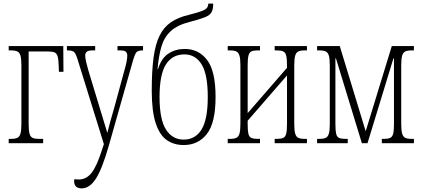

<svg xmlns="http://www.w3.org/2000/svg" viewBox="-20 -790 2331 1059"><path d="M28 0V-24H41Q64 -24 76 -30Q88 -36 93 -53.5Q98 -71 98 -107V-429Q98 -465 93 -482.5Q88 -500 76 -506Q64 -512 41 -512H28V-536H329L330 -394H305L304 -424Q303 -461 298 -478.5Q293 -496 280.5 -501Q268 -506 246 -506H138V-106Q138 -70 143 -52.5Q148 -35 160 -29.5Q172 -24 194 -24H218V0Z M430 249Q411 249 400 239.5Q389 230 389 210Q389 203 390 198Q395 199 401 199.5Q407 200 415 200Q456 200 485 163.5Q514 127 543 35L553 5L408 -462Q399 -492 389.5 -502Q380 -512 353 -512H349V-536H505V-512H489Q466 -512 458 -504Q450 -496 450 -484Q450 -469 455.5 -447Q461 -425 467 -403L527 -205Q540 -162 551 -126Q562 -90 572 -57Q580 -89 589.5 -124Q599 -159 611 -199L667 -405Q673 -425 677.5 -446.5Q682 -468 682 -484Q682 -497 674.5 -504.5Q667 -512 644 -512H628V-536H769V-512H767Q740 -512 731.5 -500.5Q723 -489 714 -458L580 14Q544 140 509.5 194.5Q475 249 430 249Z M993 10Q940 10 900.5 -17Q861 -44 839 -110Q817 -176 817 -291Q817 -399 827 -472.5Q837 -546 860 -593Q883 -640 922.5 -667Q962 -694 1021 -708Q1069 -720 1091.5 -728.5Q1114 -737 1121 -746Q1128 -755 1129 -770H1156Q1156 -740 1147 -723Q1138 -706 1110.5 -695Q1083 -684 1026 -669Q958 -652 921.5 -618Q885 -584 870 -532Q855 -480 849 -408H851Q870 -469 909 -494.5Q948 -520 999 -520Q1076 -520 1122.5 -459Q1169 -398 1169 -255Q1169 -112 1121 -51Q1073 10 993 10ZM993 -20Q1057 -20 1091.5 -75.5Q1126 -131 1126 -255Q1126 -380 1092 -435Q1058 -490 997 -490Q931 -490 895.5 -435Q860 -380 860 -255Q860 -131 895.5 -75.5Q931 -20 993 -20Z M1236 0V-24H1249Q1272 -24 1284 -30Q1296 -36 1301 -53.5Q1306 -71 1306 -107V-429Q1306 -465 1301 -482.5Q1296 -500 1284 -506Q1272 -512 1249 -512H1236V-536H1414V-512H1401Q1378 -512 1366.5 -506.5Q1355 -501 1350.5 -483.5Q1346 -466 1346 -430V-166L1563 -416V-430Q1563 -466 1558.5 -483.5Q1554 -501 1542 -506.5Q1530 -512 1508 -512H1495V-536H1673V-512H1660Q1637 -512 1625 -506Q1613 -500 1608 -482.5Q1603 -465 1603 -429V-107Q1603 -71 1608 -53.5Q1613 -36 1625 -30Q1637 -24 1660 -24H1673V0H1495V-24H1508Q1530 -24 1542 -29.5Q1554 -35 1558.5 -52.5Q1563 -70 1563 -106V-374L1346 -124V-106Q1346 -70 1350 -52.5Q1354 -35 1366 -29.5Q1378 -24 1401 -24H1414V0Z M1729 0V-24H1742Q1765 -24 1777 -30Q1789 -36 1794 -53.5Q1799 -71 1799 -107V-429Q1799 -465 1794 -482.5Q1789 -500 1777 -506Q1765 -512 1742 -512H1729V-536H1854L1997 -66L2141 -536H2263V-512H2250Q2227 -512 2215 -506Q2203 -500 2198 -482.5Q2193 -465 2193 -429V-107Q2193 -71 2198 -53.5Q2203 -36 2215 -30Q2227 -24 2250 -24H2263V0H2086V-24H2098Q2120 -24 2132 -29.5Q2144 -35 2148.5 -52.5Q2153 -70 2153 -106V-468H2150L2007 0H1976L1833 -468H1830V-106Q1830 -70 1834 -52.5Q1838 -35 1850 -29.5Q1862 -24 1885 -24H1898V0Z"/></svg>

Font: Noto Serif ExtraCondensed ExtraLight
Style: Regular
Weight: 200
Width: 2
Designer: Monotype Design Team
Foundry: Monotype Imaging Inc.
Version: Version 2.015